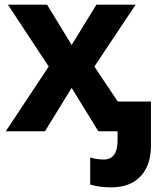

<svg xmlns="http://www.w3.org/2000/svg" viewBox="-20 -566 685 828"><path d="M369 230V113Q398 122 427 122Q487 122 487 39V0H404L289 -187L174 0H5L190 -279L14 -546H183L289 -372L396 -546H565L387 -279L488 -128H631V61Q631 147 586 194.5Q541 242 459 242Q410 242 369 230Z"/></svg>

Font: OpenSansMMV
Style: Bold
Weight: 700
Foundry: Ascender Corporation
Version: Version 4.001